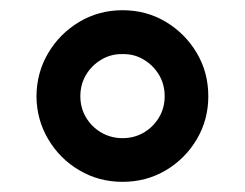

<svg xmlns="http://www.w3.org/2000/svg" viewBox="-20 -753 482 378"><path d="M221.2 -395Q174.8 -395 136.2 -417.7Q97.7 -440.4 75 -478.8Q52.2 -517.1 51.8 -563.5Q52.2 -610.4 75 -648.7Q97.7 -687 136.2 -710Q174.8 -732.9 221.2 -732.9Q268.1 -732.9 306.4 -710Q344.7 -687 367.4 -648.7Q390.1 -610.4 390.1 -563.5Q390.1 -517.1 367.4 -478.8Q344.7 -440.4 306.4 -417.7Q268.1 -395 221.2 -395ZM221.2 -481Q244.1 -481 262.9 -491.9Q281.7 -502.9 293 -521.7Q304.2 -540.5 304.2 -563.5Q304.2 -586.9 293 -605.7Q281.7 -624.5 262.9 -635.7Q244.1 -647 221.2 -646.5Q198.7 -647 179.7 -635.7Q160.6 -624.5 149.4 -605.7Q138.2 -586.9 138.2 -563.5Q138.2 -540.5 149.4 -521.7Q160.6 -502.9 179.7 -491.9Q198.7 -481 221.2 -481Z"/></svg>

Font: Inter Cardless Tabular Medium
Style: Regular
Weight: 500
Designer: Rasmus Andersson
Foundry: rsms
Version: Version 4.000;git-4fc901f